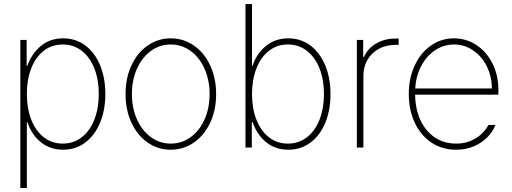

<svg xmlns="http://www.w3.org/2000/svg" viewBox="-20 -727 2525 946"><path d="M80.1 -530.3H111.3V-403.3H115.2Q136.7 -464.4 182.1 -501.2Q227.5 -538.1 291 -538.1Q353.5 -538.1 400.6 -502.7Q447.8 -467.3 473.4 -405Q499 -342.8 499 -263.7Q499 -185.1 473.1 -122.6Q447.3 -60.1 400.1 -24.7Q353 10.7 291 10.7Q227.5 10.7 181.6 -26.1Q135.7 -63 115.2 -125H112.3V199.2H80.1ZM289.1 -19.5Q342.8 -19.5 383.3 -51.3Q423.8 -83 445.3 -138.7Q466.8 -194.3 466.8 -263.7Q466.8 -333.5 445.3 -388.9Q423.8 -444.3 383.5 -476.1Q343.3 -507.8 289.1 -507.8Q234.9 -507.8 194.8 -476.3Q154.8 -444.8 133.5 -389.2Q112.3 -333.5 112.3 -263.7Q112.3 -193.8 133.8 -138.2Q155.3 -82.5 195.3 -51Q235.4 -19.5 289.1 -19.5Z M598.6 -263.7Q598.6 -341.8 627.4 -404.3Q656.2 -466.8 707.3 -502.4Q758.3 -538.1 821.3 -538.1Q884.3 -538.1 935.5 -502.4Q986.8 -466.8 1015.9 -404.1Q1044.9 -341.3 1044.9 -263.7Q1044.9 -185.5 1015.9 -123Q986.8 -60.5 935.5 -24.9Q884.3 10.7 821.3 10.7Q758.3 10.7 707.3 -24.9Q656.2 -60.5 627.4 -123Q598.6 -185.5 598.6 -263.7ZM1012.7 -263.7Q1012.7 -332 988 -387.7Q963.4 -443.4 919.7 -475.6Q876 -507.8 821.3 -507.8Q766.6 -507.8 722.9 -475.6Q679.2 -443.4 654.5 -387.7Q629.9 -332 629.9 -263.7Q629.9 -195.3 654.5 -139.6Q679.2 -84 722.9 -51.8Q766.6 -19.5 821.3 -19.5Q876.5 -19.5 920.2 -51.8Q963.9 -84 988.3 -139.6Q1012.7 -195.3 1012.7 -263.7Z M1189.5 -707H1221.7V-403.3H1224.6Q1245.1 -464.4 1291 -501.2Q1336.9 -538.1 1400.4 -538.1Q1462.4 -538.1 1509.5 -502.7Q1556.6 -467.3 1582.5 -404.8Q1608.4 -342.3 1608.4 -263.7Q1608.4 -184.6 1582.8 -122.3Q1557.1 -60.1 1510 -24.7Q1462.9 10.7 1400.4 10.7Q1336.9 10.7 1291.5 -26.1Q1246.1 -63 1224.6 -125H1220.7V0H1189.5ZM1398.4 -19.5Q1452.6 -19.5 1492.9 -51.3Q1533.2 -83 1554.7 -138.4Q1576.2 -193.8 1576.2 -263.7Q1576.2 -333 1554.7 -388.7Q1533.2 -444.3 1492.7 -476.1Q1452.1 -507.8 1398.4 -507.8Q1344.7 -507.8 1304.7 -476.3Q1264.6 -444.8 1243.2 -389.2Q1221.7 -333.5 1221.7 -263.7Q1221.7 -193.8 1243.2 -138.2Q1264.6 -82.5 1304.7 -51Q1344.7 -19.5 1398.4 -19.5Z M1738.3 -530.3H1769.5V-446.3H1773.4Q1791 -487.8 1833 -512.5Q1875 -537.1 1928.7 -537.1H1944.3V-505.9H1927.7Q1882.3 -505.9 1846.4 -486.3Q1810.5 -466.8 1790.5 -431.9Q1770.5 -397 1770.5 -352.5V0H1738.3Z M1994.1 -263.7Q1994.1 -341.3 2023.2 -404.1Q2052.2 -466.8 2103 -502.4Q2153.8 -538.1 2216.8 -538.1Q2276.9 -538.1 2326.9 -505.4Q2377 -472.7 2406.2 -414.8Q2435.5 -356.9 2435.5 -285.2V-260.7H2025.4Q2025.9 -192.9 2050.3 -137.9Q2074.7 -83 2120.4 -51.3Q2166 -19.5 2227.5 -19.5Q2270 -19.5 2302.5 -34.4Q2335 -49.3 2355.5 -70.1Q2376 -90.8 2386.7 -111.3H2420.9Q2409.7 -80.6 2383.3 -52.7Q2356.9 -24.9 2316.9 -7.1Q2276.9 10.7 2227.5 10.7Q2158.2 10.7 2105.2 -24.9Q2052.2 -60.5 2023.2 -123Q1994.1 -185.5 1994.1 -263.7ZM2403.3 -291Q2403.3 -350.6 2378.4 -400.4Q2353.5 -450.2 2310.8 -479Q2268.1 -507.8 2216.8 -507.8Q2166 -507.8 2123.8 -479.5Q2081.5 -451.2 2055.4 -401.6Q2029.3 -352.1 2025.9 -291Z"/></svg>

Font: Pretendard JP Thin
Style: Regular
Weight: 100
Designer: Base glyphs from Inter by Rasmus Andersson; Hangeul glyphs from Noto Sans CJK(Source Han Sans) by Jang Soo-young and Kan
Foundry: Kil Hyung-jin
Version: Version 1.309